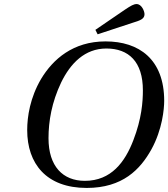

<svg xmlns="http://www.w3.org/2000/svg" viewBox="-20 -911 829 946"><path d="M450 -764 461 -742 631 -798C670 -810 692 -817 692 -841C692 -856 678 -891 653 -891C639 -891 625 -883 595 -863ZM114 -270C114 -105 208 15 407 15C584 15 671 -76 726 -175C780 -273 789 -375 789 -414C789 -619 665 -707 500 -707C340 -707 241 -619 183 -523C128 -430 114 -336 114 -270ZM219 -230C219 -314 235 -407 281 -504C327 -599 398 -672 504 -672C614 -672 684 -607 684 -466C684 -409 678 -326 637 -220C596 -113 528 -20 398 -20C290 -20 219 -91 219 -230Z"/></svg>

Font: Heuristica
Style: Italic
Weight: 400
Italic angle: -13°
Version: Version 1.0.1